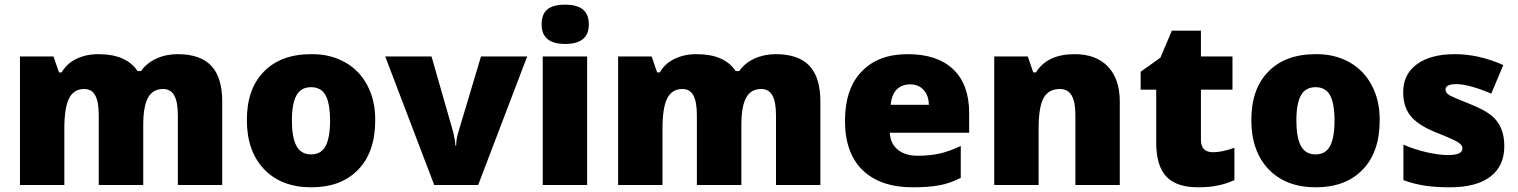

<svg xmlns="http://www.w3.org/2000/svg" viewBox="-20 -796 6532 826"><path d="M744.1 -563Q841.8 -563 888.9 -512.9Q936 -462.9 936 -359.9V0H745.1V-300.8Q745.1 -357.4 729.7 -385.3Q714.4 -413.1 681.2 -413.1Q637.2 -413.1 616.7 -375.5Q596.2 -337.9 596.2 -257.8V0H404.8V-300.8Q404.8 -357.4 389.9 -385.3Q375 -413.1 342.8 -413.1Q297.4 -413.1 277.1 -372.8Q256.8 -332.5 256.8 -242.2V0H65.9V-553.2H210L233.9 -484.4H245.1Q267.1 -522.5 308.6 -542.7Q350.1 -563 403.8 -563Q523.4 -563 571.8 -490.2H586.9Q610.4 -524.4 652.1 -543.7Q693.8 -563 744.1 -563Z M1324.2 -563Q1401.9 -563 1463.9 -528.3Q1525.9 -493.7 1560.1 -429.2Q1594.2 -364.7 1594.2 -282.7Q1594.2 -280.3 1594.2 -277.8Q1594.2 -142.1 1521 -66.2Q1447.8 9.8 1319.3 9.8Q1190.9 9.8 1116.2 -67.9Q1042 -146 1042 -279.5Q1042 -413.1 1114.7 -487.3Q1187.5 -563 1319.8 -563Q1321.8 -563 1324.2 -563ZM1399.9 -277.3Q1399.9 -350.6 1380.9 -385.7Q1361.8 -420.9 1318.4 -420.9Q1274.9 -420.9 1255.4 -385.7Q1235.8 -350.6 1235.8 -277.6Q1235.8 -204.6 1255.4 -168.2Q1274.9 -131.8 1318.4 -131.8Q1361.8 -131.8 1380.9 -168Q1399.9 -204.1 1399.9 -277.3Z M1939 -169.9H1942.4Q1942.4 -194.8 1951.2 -225.1L2049.3 -553.2H2248L2037.1 0H1848.1L1637.2 -553.2H1836.4L1930.2 -226.1L1932.6 -214.8Q1939 -185.5 1939 -169.9Z M2513.2 -690.9Q2513.2 -606.9 2411.6 -606.9Q2310.1 -606.9 2310.1 -690.9Q2310.1 -734.4 2334.2 -755.1Q2358.4 -775.9 2410.9 -775.9Q2463.4 -775.9 2488.3 -754.6Q2513.2 -733.4 2513.2 -690.9ZM2505.9 0H2314.9V-553.2H2505.9Z M3317.4 -563Q3415 -563 3462.2 -512.9Q3509.3 -462.9 3509.3 -359.9V0H3318.4V-300.8Q3318.4 -357.4 3303 -385.3Q3287.6 -413.1 3254.4 -413.1Q3210.4 -413.1 3189.9 -375.5Q3169.4 -337.9 3169.4 -257.8V0H2978V-300.8Q2978 -357.4 2963.1 -385.3Q2948.2 -413.1 2916 -413.1Q2870.6 -413.1 2850.3 -372.8Q2830.1 -332.5 2830.1 -242.2V0H2639.2V-553.2H2783.2L2807.1 -484.4H2818.4Q2840.3 -522.5 2881.8 -542.7Q2923.3 -563 2977.1 -563Q3096.7 -563 3145 -490.2H3160.2Q3183.6 -524.4 3225.3 -543.7Q3267.1 -563 3317.4 -563Z M3906.2 9.8Q3768.6 9.8 3691.4 -63.5Q3615.2 -137.7 3615.2 -275.6Q3615.2 -413.6 3686 -487.3Q3756.8 -563 3884.8 -563Q4012.7 -563 4081.1 -497.6Q4149.4 -432.1 4149.4 -310.1V-225.1H3808.1Q3810.1 -178.7 3842 -152.3Q3874 -126 3927.5 -126Q3981 -126 4022 -135.3Q4063 -144.5 4113.3 -168V-30.8Q4066.4 -6.8 4019.5 1.5Q3972.7 9.8 3906.2 9.8ZM3812 -345.2H3976.1Q3975.1 -385.3 3953.4 -409.2Q3931.6 -433.1 3895.8 -433.1Q3859.9 -433.1 3837.9 -411.1Q3815.9 -389.2 3812 -345.2Z M4603.5 -563Q4695.8 -563 4746.6 -509.3Q4797.4 -455.6 4797.4 -359.9V0H4606.4V-301.8Q4606.4 -357.9 4590.3 -385.5Q4574.2 -413.1 4539.6 -413.1Q4490.7 -413.1 4469.5 -374.3Q4448.2 -335.4 4448.2 -242.2V0H4257.3V-553.2H4401.4L4425.3 -484.4H4436.5Q4485.4 -563 4603.5 -563Z M5146.5 -553.2H5282.2V-410.2H5146.5V-194.8Q5146.5 -141.1 5198.2 -141.1Q5237.3 -141.1 5290.5 -160.2V-21Q5251.5 -3.9 5216.8 2.4Q5182.1 9.8 5135.3 9.8Q5040 9.8 4997.1 -36.9Q4954.1 -83.5 4954.1 -182.1V-410.2H4887.2V-487.3L4972.2 -547.9L5021.5 -664.1H5146.5Z M5645.5 -563Q5723.1 -563 5785.2 -528.3Q5847.2 -493.7 5881.3 -429.2Q5915.5 -364.7 5915.5 -282.7Q5915.5 -280.3 5915.5 -277.8Q5915.5 -142.1 5842.3 -66.2Q5769 9.8 5640.6 9.8Q5512.2 9.8 5437.5 -67.9Q5363.3 -146 5363.3 -279.5Q5363.3 -413.1 5436 -487.3Q5508.8 -563 5641.1 -563Q5643.1 -563 5645.5 -563ZM5721.2 -277.3Q5721.2 -350.6 5702.1 -385.7Q5683.1 -420.9 5639.6 -420.9Q5596.2 -420.9 5576.7 -385.7Q5557.1 -350.6 5557.1 -277.6Q5557.1 -204.6 5576.7 -168.2Q5596.2 -131.8 5639.6 -131.8Q5683.1 -131.8 5702.1 -168Q5721.2 -204.1 5721.2 -277.3Z M6209.5 -128.9Q6271.5 -128.9 6271.5 -157.2Q6271.5 -171.9 6253.9 -183.1Q6236.3 -195.3 6153.3 -228Q6076.7 -259.8 6046.6 -299.6Q6016.6 -339.4 6016.6 -399.9Q6016.6 -476.6 6075.9 -519.8Q6135.3 -563 6238.8 -563Q6342.3 -563 6447.3 -516.1L6395.5 -393.1Q6356 -410.6 6314.7 -422.4Q6273.4 -434.1 6245.6 -434.1Q6198.7 -434.1 6198.7 -411.1Q6198.7 -397 6214.8 -386.7Q6234.4 -376 6309.6 -346.2Q6367.7 -322.3 6396 -299.3Q6451.7 -254.4 6451.7 -168Q6451.7 -81.5 6391.4 -35.9Q6331.1 9.8 6217.3 9.8Q6157.2 9.8 6110.8 2.9Q6064.5 -3.9 6017.6 -21V-173.8Q6062.5 -153.8 6116 -141.4Q6169.4 -128.9 6209.5 -128.9Z"/></svg>

Font: Open Sans Hebrew Extra Bold
Style: Regular
Weight: 800
Foundry: Ascender Corporation, Yanek Iontef
Version: Version 2.001;PS 002.001;hotconv 1.0.70;makeotf.lib2.5.58329